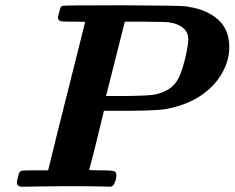

<svg xmlns="http://www.w3.org/2000/svg" viewBox="-20 -706 887 726"><path d="M162 -62Q163 -68 198 -208Q233 -348 267.5 -485Q302 -622 302 -623Q302 -624 258 -624Q214 -624 209 -626Q199 -630 199 -640Q199 -643 203 -657Q207 -673 209 -677.5Q211 -682 217 -684Q220 -686 439 -686Q667 -685 684 -682Q686 -681 693 -680Q762 -670 804.5 -632Q847 -594 847 -528Q847 -463 803 -404Q737 -317 604 -293Q571 -288 469 -287H373L346 -176Q340 -151 332.5 -121.5Q325 -92 321 -78L317 -64Q317 -62 361 -62Q409 -62 414 -57Q420 -53 420 -44Q420 -27 411 -9Q407 -3 399 0L357 -1Q331 -2 224 -2Q185 -2 135 -1Q85 0 65 0Q44 0 44 -16Q44 -24 47 -33Q51 -49 53 -53.5Q55 -58 61 -60Q64 -62 113 -62ZM617 -622Q610 -623 529 -624H452Q409 -456 381 -343H458Q544 -344 568 -349Q618 -361 641 -389Q662 -413 679 -480Q692 -535 692 -558Q692 -582 676 -597Q657 -616 617 -622Z"/></svg>

Font: KaTeX_Math
Style: Bold Italic
Weight: 700
Version: Version 3699957226